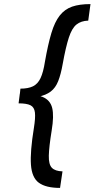

<svg xmlns="http://www.w3.org/2000/svg" viewBox="-20 -820 463 940"><path d="M75 -339 80 -386Q118 -386 141.5 -397.5Q165 -409 178.5 -437.5Q192 -466 200 -518Q215 -603 231.5 -658Q248 -713 272.5 -744Q297 -775 333 -787.5Q369 -800 423 -800L412 -719Q377 -718 354.5 -700Q332 -682 317 -636Q302 -590 287 -507Q278 -456 265 -423Q252 -390 228.5 -372Q205 -354 167.5 -346.5Q130 -339 75 -339ZM274 100Q205 100 170.5 75Q136 50 131.5 -13.5Q127 -77 146 -194Q154 -243 151 -269Q148 -295 129.5 -304.5Q111 -314 71 -314L77 -361Q151 -361 188.5 -345.5Q226 -330 235.5 -291.5Q245 -253 233 -181Q220 -101 219 -58Q218 -15 234 1.5Q250 18 286 19Z"/></svg>

Font: Figtree Light Medium
Style: Italic
Weight: 500
Italic angle: -9.5°
Version: Version 2.000